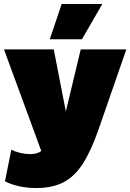

<svg xmlns="http://www.w3.org/2000/svg" viewBox="-28 -749 657 968"><path d="M155 199Q107 199 66 189.5Q25 180 -3 165L29 6Q49 16 74.5 22Q100 28 122 28Q161 28 180 12L-8 -500H243L304 -187L379 -500H609L468 -94Q431 12 389.5 76.5Q348 141 292 170Q236 199 155 199ZM283 -729H488L385 -551H223Z"/></svg>

Font: Prodigy Sans Black
Style: Regular
Weight: 900
Designer: Wei Huang
Foundry: Wei Huang
Version: Version 1.003; ttfautohint (v1.8.3)